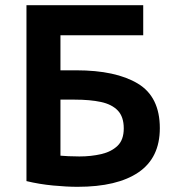

<svg xmlns="http://www.w3.org/2000/svg" viewBox="-20 -713 682 740"><path d="M279 7Q237 7 184.5 2Q132 -3 82 -15V-693H532V-577H213V-442H274Q426 -442 511 -391Q596 -340 596 -219Q596 -105 514 -49Q432 7 279 7ZM286 -110Q331 -110 370 -119Q409 -128 433 -151Q457 -174 457 -218Q457 -263 434 -287Q411 -311 369 -320Q327 -329 268 -329H213V-113Q226 -112 244 -111Q262 -110 286 -110Z"/></svg>

Font: Ubuntu Sans
Style: Bold
Weight: 700
Designer: Dalton Maag Ltd
Foundry: Dalton Maag Ltd
Version: Version 1.006; ttfautohint (v1.8.4.7-5d5b)